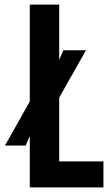

<svg xmlns="http://www.w3.org/2000/svg" viewBox="-20 -820 483 840"><path d="M110.3 0V-224.8L92.8 -183.4H1.9L110.3 -375.9V-800H239V-557.9L257.2 -600H356.1L239 -393V-113.8H432.5V0Z"/></svg>

Font: Big Shoulders Text SC Thin
Style: Regular
Weight: 100
Designer: Patric King
Foundry: XO Type Co
Version: Version 2.002